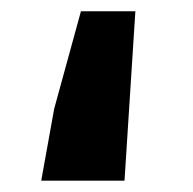

<svg xmlns="http://www.w3.org/2000/svg" viewBox="-20 -318 340 338"><path d="M52.6 0 75.4 -126.6 122.5 -298.2H218.3L199.2 0Z"/></svg>

Font: SourceSans3VF
Style: Regular
Weight: 200
Designer: Paul D. Hunt
Foundry: Adobe
Version: Version 3.052;hotconv 1.1.0;makeotfexe 2.6.0